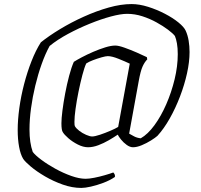

<svg xmlns="http://www.w3.org/2000/svg" viewBox="-20 -724 988 944"><path d="M380 200Q335 200 288.5 183.5Q242 167 201 143Q160 119 131.5 95Q103 71 94 57Q81 36 74 -1.5Q67 -39 67 -85Q67 -134 75 -192.5Q83 -251 98.5 -310.5Q114 -370 135 -423.5Q156 -477 181 -516Q221 -548 275.5 -581Q330 -614 392 -642Q454 -670 514.5 -687Q575 -704 627 -704Q665 -704 708 -690.5Q751 -677 790.5 -656.5Q830 -636 857.5 -613.5Q885 -591 893 -573Q903 -551 907.5 -524Q912 -497 912 -468Q912 -420 899.5 -363.5Q887 -307 865 -249.5Q843 -192 814.5 -141.5Q786 -91 754 -56Q744 -47 722.5 -33.5Q701 -20 677 -10Q653 0 634 0Q619 0 603 -11.5Q587 -23 575 -38Q563 -53 559 -62Q540 -49 515 -34.5Q490 -20 463.5 -10Q437 0 413 0Q389 0 362.5 -13.5Q336 -27 316 -44.5Q296 -62 289 -74Q282 -83 282 -118Q282 -141 287 -180.5Q292 -220 300.5 -265Q309 -310 320 -351.5Q331 -393 343 -420Q357 -429 382.5 -442.5Q408 -456 438 -469Q468 -482 497 -491Q526 -500 547 -500Q563 -500 592.5 -489.5Q622 -479 653 -465.5Q684 -452 702 -443L704 -432Q691 -419 681 -397Q671 -375 662 -325L615 -67Q624 -62 638.5 -54Q653 -46 672 -44Q707 -64 739.5 -108.5Q772 -153 797.5 -211.5Q823 -270 838.5 -334Q854 -398 854 -458Q854 -488 850 -510.5Q846 -533 840 -547Q830 -560 806 -578Q782 -596 749.5 -614Q717 -632 680 -644Q643 -656 605 -656Q574 -656 525.5 -643Q477 -630 421.5 -607.5Q366 -585 314 -557Q262 -529 224 -498Q203 -460 185 -409.5Q167 -359 153.5 -303Q140 -247 132.5 -191.5Q125 -136 125 -87Q125 -22 141 23Q153 39 183 61.5Q213 84 252 105.5Q291 127 330.5 141Q370 155 401 155Q418 155 443.5 150Q469 145 495 137.5Q521 130 537 124Q541 128 543.5 133Q546 138 545 146Q520 163 488 175Q456 187 427 193.5Q398 200 380 200ZM433 -53Q446 -53 471.5 -61.5Q497 -70 522.5 -81Q548 -92 561 -100L618 -411Q595 -422 562.5 -435Q530 -448 510 -448Q500 -448 479 -442Q458 -436 437 -428Q416 -420 404 -412Q395 -393 385 -355Q375 -317 366 -273Q357 -229 351.5 -189Q346 -149 346 -125Q346 -115 346.5 -110.5Q347 -106 348 -104Q354 -93 369.5 -81Q385 -69 403.5 -61Q422 -53 433 -53Z"/></svg>

Font: Texturina Thin
Style: Italic
Weight: 100
Italic angle: -11°
Designer: Guillermo Torres Carreño
Foundry: Omnibus-Type
Version: Version 1.002; ttfautohint (v1.8.3)